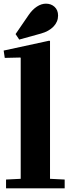

<svg xmlns="http://www.w3.org/2000/svg" viewBox="-32 -1028 373 1048"><path d="M237 -806 241 -804V-52L321 -48V0H1V-48L81 -52V-712L79 -714L-6 -712L-12 -752ZM73 -812 53 -842 125 -947Q145 -976 169.5 -992Q194 -1008 219 -1008Q247 -1008 266 -990.5Q285 -973 285 -943Q285 -909 260 -883Q235 -857 192 -845Z"/></svg>

Font: Minipax
Style: Bold
Weight: 700
Designer: Raphaël Ronot, Igor Stepanchenko (Cyrillic)
Foundry: steppetype
Version: Version 1.002